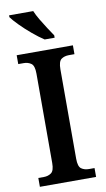

<svg xmlns="http://www.w3.org/2000/svg" viewBox="-101 -979 565 1026"><g transform="rotate(-10 181.0 -465.5)"><path d="M29 0V-48H59Q82 -48 99 -60Q116 -72 116 -114V-599Q116 -642 99 -654Q82 -666 59 -666H29V-714H334V-666H304Q279 -666 262.5 -654Q246 -642 246 -599V-114Q246 -72 262.5 -60Q279 -48 304 -48H334V0ZM191 -771Q163 -789 129 -817.5Q95 -846 66.5 -875Q38 -904 26 -921V-931H157Q166 -909 182 -882Q198 -855 215 -829Q232 -803 245 -784V-771Z"/></g></svg>

Font: Noto Serif Thai SemiCondensed SemiBold
Style: Regular
Weight: 600
Width: 4
Designer: Monotype Design Team
Foundry: Monotype Imaging Inc.
Version: Version 2.002; ttfautohint (v1.8.4.7-5d5b)